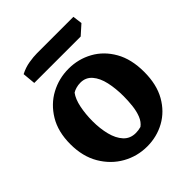

<svg xmlns="http://www.w3.org/2000/svg" viewBox="-190 -763 895 895"><g transform="rotate(-45 257.5 -315.5)"><path d="M260 20Q195 20 139 -11.5Q83 -43 48.5 -101.5Q14 -160 14 -241Q14 -323 48.5 -380Q83 -437 138 -466.5Q193 -496 257 -496Q321 -496 375.5 -466Q430 -436 463 -378Q496 -320 496 -236Q496 -153 463.5 -96Q431 -39 377.5 -9.5Q324 20 260 20ZM267 -62Q284 -62 302 -67Q321 -81 331 -106Q341 -131 344.5 -162.5Q348 -194 348 -224Q348 -275 338.5 -317.5Q329 -360 307 -385.5Q285 -411 250 -411Q235 -411 221 -407Q207 -403 198 -397Q180 -373 171.5 -331.5Q163 -290 163 -243Q163 -195 173.5 -153.5Q184 -112 207 -87Q230 -62 267 -62ZM97 -562 91 -626Q120 -641 150.5 -646Q181 -651 204 -651H444L450 -604L403 -562Z"/></g></svg>

Font: Eczar SemiBold
Style: Regular
Weight: 600
Designer: Vaibhav Singh
Foundry: Rosetta Type Foundry
Version: Version 2.000